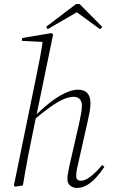

<svg xmlns="http://www.w3.org/2000/svg" viewBox="-20 -908 554 940"><path d="M54 6 48 0 157 -531Q167 -578 175.5 -624Q184 -670 191 -717L202 -702L87 -708L89 -722L232 -746L240 -739L158 -341L156 -334L129 -201Q122 -168 116 -135.5Q110 -103 104 -69.5Q98 -36 92 0ZM356 12Q337 12 323.5 0.5Q310 -11 310 -30Q310 -44 313 -60.5Q316 -77 320 -97L367 -302Q372 -326 376.5 -349.5Q381 -373 381 -390Q381 -412 370 -423Q359 -434 341 -434Q317 -434 289 -421.5Q261 -409 224.5 -383Q188 -357 140 -316L139 -332H143Q180 -370 218.5 -401Q257 -432 294.5 -450.5Q332 -469 362 -469Q393 -469 408 -451.5Q423 -434 423 -405Q423 -382 419 -360.5Q415 -339 409 -313L362 -104Q358 -89 355.5 -73.5Q353 -58 353 -46Q353 -35 359 -29Q365 -23 376 -23Q397 -23 424.5 -44.5Q452 -66 480 -100L491 -91Q473 -64 451.5 -40Q430 -16 406.5 -2Q383 12 356 12ZM370 -888 481 -776 470 -765 345 -856H370L213 -765L206 -777L352 -888Z"/></svg>

Font: Source Serif 4 48pt Light
Style: Italic
Weight: 300
Italic angle: -12°
Designer: Frank Grießhammer
Foundry: Adobe Systems Incorporated
Version: Version 4.004;hotconv 1.0.116;makeotfexe 2.5.65601